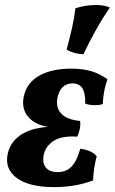

<svg xmlns="http://www.w3.org/2000/svg" viewBox="-20 -741 460 768"><path d="M197.3 7.5Q96 7.5 46.4 -29.5Q-3.1 -66.5 11.5 -128.5Q23.5 -178.9 72.2 -207Q120.8 -235.2 211.7 -235.2L216.3 -230.2Q137.3 -230.2 100.1 -265.9Q62.9 -301.5 75.5 -357Q88 -411.5 138.2 -439Q188.4 -466.5 265.2 -466.5Q309.8 -466.5 344.4 -456.5Q378.9 -446.5 409.7 -423.9Q401.6 -401 396.9 -376.4Q392.1 -351.9 391.2 -324.8Q378.1 -320.2 357.8 -320.2Q337.5 -320.3 320.8 -326.8Q321.9 -368.2 309.5 -387.8Q297.1 -407.5 269.8 -407.5Q246.2 -407.5 230.6 -392.4Q215.1 -377.3 209.6 -349Q202.6 -311.1 225.1 -286.6Q247.5 -262.1 300.5 -257.2Q302.5 -241.9 299.2 -225Q295.9 -208 288.9 -194.4Q225.5 -198.5 193.2 -176.6Q160.9 -154.8 154.4 -118.6Q149 -88.9 163.5 -70.8Q178 -52.6 210.1 -52.6Q245.8 -52.6 267 -75.6Q288.2 -98.6 301 -145.9Q318.7 -144.4 338 -136.5Q357.3 -128.6 366.8 -115.9Q361.3 -95.5 357.1 -69.9Q352.9 -44.4 352.4 -19.4Q314.5 -5 274.9 1.3Q235.3 7.5 197.3 7.5ZM313.8 -524.1Q275.6 -525 246.5 -542.8Q259.5 -590.6 268.5 -631.2Q277.6 -671.9 281.6 -708Q323.9 -721 363.3 -721Q397.2 -721 419.5 -710.9Q390.3 -668.7 362.7 -619.3Q335.2 -569.8 313.8 -524.1Z"/></svg>

Font: Vollkorn
Style: Italic
Weight: 400
Italic angle: -11°
Designer: Friedrich Althausen
Foundry: Friedrich Althausen
Version: Version 5.001